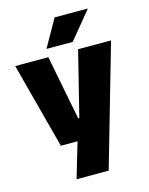

<svg xmlns="http://www.w3.org/2000/svg" viewBox="-127 -767 791 1019"><g transform="rotate(-15 269.0 -258.0)"><path d="M347.5 -138 252.5 -97 351 -492.5H532L341 172H164.5L241 -87L325 -21.5H130L5.5 -492.5H187.5L256.5 -138ZM274.5 -688H455.5V-686L333.5 -537.5H190V-539Z"/></g></svg>

Font: Anek Gurmukhi Medium ExtraBold
Style: Regular
Weight: 800
Version: Version 1.003